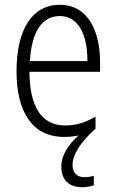

<svg xmlns="http://www.w3.org/2000/svg" viewBox="-20 -562 485 802"><path d="M283 127C283 82 320 29 376 -22L379 -23V-75C335 -49 297 -38 252 -38C154 -38 104 -115 103 -262H398V-303C398 -434 346 -542 230 -542C111 -542 49 -434 49 -264C49 -99 112 10 248 10C269 10 289 8 308 4C265 42 236 88 236 133C236 190 268 220 324 220C343 220 360 216 372 212V172C364 175 349 178 333 178C301 178 283 160 283 127ZM230 -495C310 -495 346 -412 345 -307H105C112 -432 157 -495 230 -495Z"/></svg>

Font: Noto Sans Arabic Cond Light
Style: Regular
Weight: 300
Width: 3
Designer: Monotype Design Team, Nadine Chahine, Nizar Qandah and Khaled Hosny
Foundry: Monotype Imaging Inc.
Version: Version 2.012